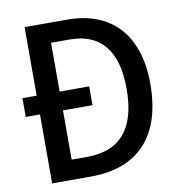

<svg xmlns="http://www.w3.org/2000/svg" viewBox="-80 -789 818 864"><g transform="rotate(-10 329.0 -357.0)"><path d="M284 -714H89V-401H24V-315H89V0H267C481 0 602 -124 602 -365C602 -593 481 -714 284 -714ZM279 -624C416 -624 493 -541 493 -361C493 -181 418 -90 264 -90H194V-315H329V-401H194V-624Z"/></g></svg>

Font: Noto Sans Arabic SemCond Med
Style: Regular
Weight: 500
Width: 4
Designer: Monotype Design Team, Nadine Chahine, Nizar Qandah and Khaled Hosny
Foundry: Monotype Imaging Inc.
Version: Version 2.012